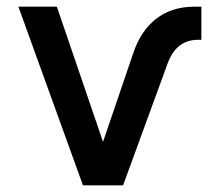

<svg xmlns="http://www.w3.org/2000/svg" viewBox="-20 -554 640 574"><path d="M228 0 35 -534H150L288 -130L378 -394Q400 -461 446.5 -497.5Q493 -534 561 -534H582V-435H572Q507 -435 481 -364L348 0Z"/></svg>

Font: Geist Mono SemiBold
Style: Regular
Weight: 600
Monospace: yes
Designer: Basement.studio, Andrés Briganti, Mateo Zaragoza
Foundry: Basement.studio, Vercel, Andrés Briganti, Guido Ferreyra, Mateo Zaragoza
Version: Version 1.500; ttfautohint (v1.8.4.7-5d5b)